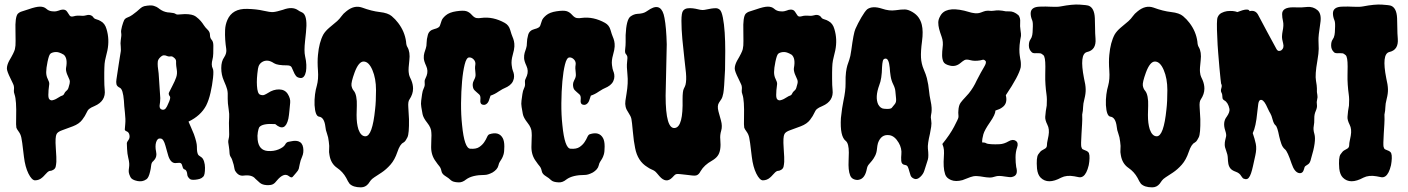

<svg xmlns="http://www.w3.org/2000/svg" viewBox="-20 -765 6088 830"><path d="M130.9 14.6Q117.2 13.7 103 -14.6Q88.9 -43 83.5 -86.9Q78.1 -130.9 76.2 -146.5Q74.2 -162.1 72.3 -169.9Q69.3 -184.6 61 -195.8Q52.7 -207 50.8 -212.9Q48.8 -221.7 49.8 -256.8Q51.8 -332 43 -356.4Q39.1 -367.2 40 -374Q41 -380.9 40.5 -388.7Q40 -396.5 35.2 -405.3Q30.3 -414.1 25.4 -425.8Q9.8 -457 9.8 -468.8Q9.8 -483.4 19.5 -502Q41 -538.1 44.4 -552.2Q47.9 -566.4 47.4 -588.4Q46.9 -610.4 46.9 -632.8Q44.9 -690.4 56.6 -705.1Q64.5 -712.9 75.2 -715.8Q85.9 -718.8 102.5 -724.6Q135.7 -736.3 152.8 -736.3Q169.9 -736.3 180.2 -727.1Q190.4 -717.8 204.1 -716.3Q217.8 -714.8 223.1 -716.3Q228.5 -717.8 232.4 -718.8Q244.1 -723.6 252 -723.6Q264.6 -723.6 270.5 -713.9Q276.4 -704.1 281.2 -697.8Q286.1 -691.4 297.4 -694.3Q308.6 -697.3 314.5 -697.3Q320.3 -697.3 324.2 -697.3Q338.9 -695.3 349.6 -698.2Q371.1 -705.1 382.8 -691.4Q385.7 -684.6 396.5 -681.6Q407.2 -678.7 415 -673.8Q433.6 -664.1 440.4 -639.6Q454.1 -594.7 444.3 -546.9Q440.4 -530.3 438 -520.5Q435.5 -510.7 434.1 -503.4Q432.6 -496.1 432.1 -489.3Q431.6 -482.4 431.2 -472.7Q430.7 -462.9 430.7 -451.2V-424.8Q430.7 -394.5 432.6 -377Q438.5 -328.1 388.7 -306.6Q372.1 -299.8 365.2 -293.9Q358.4 -288.1 353.5 -276.4Q348.6 -264.6 335.4 -247.1Q322.3 -229.5 295.4 -219.2Q268.6 -209 249 -202.1Q229.5 -195.3 224.6 -185.5Q217.8 -172.9 221.2 -125.5Q224.6 -78.1 223.6 -65.4Q222.7 -52.7 220.7 -44.4Q218.8 -36.1 210.9 -31.2Q203.1 -26.4 197.3 -26.4Q191.4 -26.4 185.1 -20.5Q178.7 -14.6 173.8 -8.8Q168.9 -2.9 163.1 2Q149.4 14.6 130.9 14.6ZM197.3 -532.2Q191.4 -526.4 185.5 -498Q179.7 -469.7 179.7 -453.1Q179.7 -436.5 186.5 -423.3Q193.4 -410.2 192.9 -401.9Q192.4 -393.6 190.9 -384.3Q189.5 -375 189.5 -365.2Q187.5 -341.8 193.4 -335.9Q199.2 -330.1 206.5 -331.5Q213.9 -333 221.7 -336.9Q229.5 -340.8 235.8 -345.2Q242.2 -349.6 248.5 -351.6Q254.9 -353.5 257.8 -360.4Q260.7 -367.2 266.6 -372.1Q273.4 -377 275.9 -385.3Q278.3 -393.6 280.8 -402.8Q283.2 -412.1 280.3 -420.4Q277.3 -428.7 269.5 -445.3Q263.7 -461.9 265.6 -471.7Q273.4 -512.7 255.9 -528.3Q233.4 -542 218.3 -540Q203.1 -538.1 197.3 -532.2Z M748 -702.1 779.3 -704.1Q812.5 -704.1 826.7 -693.4Q840.8 -682.6 848.1 -673.8Q855.5 -665 861.3 -655.8Q867.2 -646.5 877.4 -636.7Q887.7 -627 887.7 -613.8Q887.7 -600.6 895 -592.8Q902.3 -585 902.3 -567.4Q902.3 -549.8 901.9 -533.7Q901.4 -517.6 898.4 -507.3Q895.5 -497.1 895.5 -486.8Q895.5 -476.6 899.9 -468.3Q904.3 -460 900.9 -428.2Q897.5 -396.5 890.1 -364.3Q882.8 -332 871.1 -308.6Q847.7 -264.6 794.9 -239.3Q799.8 -227.5 806.2 -213.4Q812.5 -199.2 818.4 -184.6Q831.1 -148.4 831.1 -132.3Q831.1 -116.2 832.5 -108.9Q834 -101.6 835.9 -97.7Q837.9 -93.8 841.3 -91.8Q844.7 -89.8 851.6 -84.5Q858.4 -79.1 862.3 -66.4Q866.2 -53.7 866.2 -40Q866.2 -8.8 858.9 -1.5Q851.6 5.9 843.3 8.3Q835 10.7 826.2 11.7Q803.7 14.6 797.9 5.9Q790 -2 789.6 -10.3Q789.1 -18.6 786.1 -24.9Q783.2 -31.2 777.3 -32.7Q771.5 -34.2 769 -44.9Q766.6 -55.7 762.2 -59.1Q757.8 -62.5 744.1 -60.5Q719.7 -55.7 708 -89.8Q705.1 -97.7 702.1 -110.4Q699.2 -123 695.3 -134.8Q687.5 -163.1 677.2 -165.5Q667 -168 662.1 -163.1Q657.2 -158.2 654.8 -149.9Q652.3 -141.6 652.3 -131.3Q652.3 -121.1 654.8 -109.4Q657.2 -97.7 655.3 -89.8Q653.3 -82 649.9 -77.1Q646.5 -72.3 642.6 -68.4Q634.8 -63.5 633.3 -48.8Q631.8 -34.2 628.9 -23.4Q623 2.9 613.3 9.8Q603.5 16.6 593.8 18.1Q584 19.5 574.2 17.6Q549.8 12.7 543.9 0.5Q538.1 -11.7 537.1 -18.1Q536.1 -24.4 536.6 -30.3Q537.1 -36.1 538.1 -43Q539.1 -49.8 538.6 -59.1Q538.1 -68.4 534.2 -84Q530.3 -99.6 529.3 -121.1L528.3 -146.5Q528.3 -150.4 535.2 -159.7Q542 -168.9 539.6 -181.2Q537.1 -193.4 528.3 -196.8Q519.5 -200.2 519.5 -205.1Q519.5 -210 521.5 -229.5Q523.4 -249 520 -278.3Q516.6 -307.6 515.6 -330.1Q511.7 -378.9 498.5 -385.3Q485.4 -391.6 483.4 -400.9Q481.4 -410.2 483.4 -421.9Q485.4 -433.6 487.8 -451.2Q490.2 -468.8 493.2 -486.8Q496.1 -504.9 498.5 -520.5Q501 -536.1 502 -542Q502.9 -547.9 502.4 -553.2Q502 -558.6 502 -563.5Q500 -579.1 502 -590.8Q505.9 -613.3 503.9 -622.6Q502 -631.8 507.3 -650.9Q512.7 -669.9 516.6 -677.7Q520.5 -685.5 531.2 -689.5Q542 -693.4 552.2 -700.7Q562.5 -708 571.3 -715.3Q580.1 -722.7 586.9 -729Q593.8 -735.4 603.5 -738.3Q631.8 -744.1 645 -739.7Q658.2 -735.4 664.1 -730.5Q669.9 -725.6 678.2 -720.7Q686.5 -715.8 695.8 -713.4Q705.1 -710.9 712.9 -710.9Q733.4 -709 737.8 -705.6Q742.2 -702.1 748 -702.1ZM667 -429.7 672.9 -340.8Q672.9 -332 671.9 -323.7Q670.9 -315.4 669.9 -308.6Q668.9 -293.9 680.7 -291Q690.4 -289.1 696.3 -296.4Q702.1 -303.7 707 -316.4Q718.8 -340.8 714.8 -347.7Q707 -357.4 710.4 -364.7Q713.9 -372.1 725.1 -393.6Q736.3 -415 741.7 -430.7Q747.1 -446.3 744.1 -464.4Q741.2 -482.4 741.2 -489.3V-500Q741.2 -507.8 733.9 -514.2Q726.6 -520.5 723.6 -521Q720.7 -521.5 718.8 -521.5Q710 -519.5 702.1 -522.9Q694.3 -526.4 687.5 -525.9Q680.7 -525.4 671.9 -516.6Q663.1 -507.8 662.1 -498.5Q661.1 -489.3 662.1 -477.5Q667 -442.4 667 -429.7Z M970.7 -183.6 969.7 -233.4Q969.7 -247.1 970.7 -258.8Q971.7 -271.5 968.8 -290Q963.9 -322.3 964.4 -337.4Q964.8 -352.5 964.4 -361.8Q963.9 -371.1 961.9 -378.9Q959 -390.6 947.8 -416Q936.5 -441.4 936.5 -470.7Q936.5 -500 949.2 -517.6Q960.9 -535.2 958 -553.7Q955.1 -572.3 953.6 -593.3Q952.1 -614.3 953.1 -636.2Q954.1 -658.2 962.9 -678.7Q984.4 -728.5 1048.8 -726.6Q1088.9 -725.6 1118.2 -718.8Q1147.5 -711.9 1161.1 -712.9Q1174.8 -713.9 1203.1 -722.7Q1244.1 -738.3 1268.6 -720.7Q1275.4 -715.8 1281.7 -713.4Q1288.1 -710.9 1293 -706.1Q1309.6 -687.5 1302.7 -625Q1300.8 -606.4 1298.8 -587.9Q1293.9 -543.9 1298.8 -522.5Q1303.7 -501 1304.2 -484.9Q1304.7 -468.8 1302.7 -456.1Q1296.9 -427.7 1280.3 -427.7Q1265.6 -428.7 1259.3 -437Q1252.9 -445.3 1249 -455.6Q1245.1 -465.8 1240.7 -474.1Q1236.3 -482.4 1221.7 -482.4Q1178.7 -482.4 1164.6 -491.7Q1150.4 -501 1139.6 -502.4Q1128.9 -503.9 1119.1 -500Q1098.6 -491.2 1095.2 -467.8Q1091.8 -444.3 1090.8 -426.8Q1089.8 -409.2 1090.8 -394.5Q1092.8 -360.4 1104 -356Q1115.2 -351.6 1123 -355Q1130.9 -358.4 1138.7 -363.3Q1162.1 -378.9 1187 -378.4Q1211.9 -377.9 1224.1 -358.4Q1236.3 -338.9 1234.4 -320.8Q1232.4 -302.7 1231 -285.2Q1229.5 -267.6 1226.6 -252Q1212.9 -191.4 1169.9 -228.5Q1114.3 -232.4 1100.6 -214.8Q1097.7 -210 1094.7 -194.3Q1091.8 -178.7 1093.8 -161.1Q1098.6 -115.2 1137.7 -112.3Q1163.1 -110.4 1184.1 -119.1Q1205.1 -127.9 1211.9 -138.7Q1217.8 -150.4 1226.6 -151.9Q1235.4 -153.3 1242.2 -154.8Q1249 -156.2 1255.9 -156.2Q1262.7 -156.2 1269.5 -154.3Q1287.1 -148.4 1290.5 -127Q1293.9 -105.5 1286.1 -87.9Q1278.3 -70.3 1275.9 -56.2Q1273.4 -42 1271.5 -35.2Q1269.5 -28.3 1260.3 -18.1Q1251 -7.8 1245.6 -1Q1240.2 5.9 1228.5 -3.9Q1207 -20.5 1176.8 15.6Q1168.9 26.4 1160.2 31.2Q1151.4 36.1 1132.8 35.2Q1114.3 34.2 1103.5 25.4Q1092.8 16.6 1084 7.8Q1069.3 -10.7 1033.2 -5.9Q1011.7 -2.9 998 -24.4Q995.1 -27.3 993.7 -35.2Q992.2 -43 990.2 -52.7Q983.4 -78.1 978 -85.4Q972.7 -92.8 972.2 -104.5Q971.7 -116.2 969.7 -129.4Q967.8 -142.6 966.8 -148.9Q965.8 -155.3 968.3 -164.1Q970.7 -172.9 970.7 -183.6Z M1437.5 -673.8Q1448.2 -683.6 1456.1 -694.8Q1463.9 -706.1 1476.6 -715.8Q1510.7 -744.1 1544.9 -732.4Q1586.9 -716.8 1622.1 -712.9Q1657.2 -709 1673.3 -695.3Q1689.5 -681.6 1701.2 -666Q1729.5 -628.9 1735.4 -585Q1736.3 -568.4 1741.2 -561.5Q1753.9 -540 1749.5 -503.9Q1745.1 -467.8 1746.6 -453.6Q1748 -439.5 1751.5 -432.6Q1754.9 -425.8 1757.8 -418.9Q1765.6 -400.4 1765.6 -381.8Q1765.6 -358.4 1750 -335Q1743.2 -326.2 1745.1 -300.8Q1747.1 -275.4 1748 -250Q1749 -186.5 1741.2 -171.4Q1733.4 -156.2 1730 -153.3Q1726.6 -150.4 1723.6 -148.4Q1709 -141.6 1697.8 -107.9Q1686.5 -74.2 1668 -53.2Q1649.4 -32.2 1629.4 -19Q1609.4 -5.9 1598.1 1.5Q1586.9 8.8 1582 15.6Q1577.1 22.5 1572.3 29.3Q1559.6 44.9 1540 44.9Q1506.8 44.9 1491.2 29.3Q1484.4 20.5 1476.6 3.9Q1461.9 -22.5 1437.5 -39.1Q1410.2 -57.6 1404.3 -94.7Q1401.4 -107.4 1402.8 -120.1Q1404.3 -132.8 1401.4 -152.3Q1399.4 -171.9 1393.6 -187.5Q1387.7 -203.1 1386.7 -216.8Q1381.8 -257.8 1359.4 -260.7Q1342.8 -262.7 1339.8 -310.5Q1338.9 -335 1341.8 -356.9Q1344.7 -378.9 1349.6 -394.5Q1357.4 -422.9 1354.5 -460.4Q1351.6 -498 1354.5 -527.3Q1359.4 -582 1377.9 -616.2Q1386.7 -630.9 1403.8 -645.5Q1420.9 -660.2 1437.5 -673.8ZM1529.3 -206.1Q1540 -175.8 1559.6 -175.8Q1589.8 -175.8 1601.6 -293Q1605.5 -325.2 1605.5 -375.5Q1605.5 -425.8 1589.8 -462.4Q1574.2 -499 1551.8 -499Q1530.3 -499 1512.7 -451.2Q1497.1 -408.2 1499.5 -394.5Q1502 -380.9 1509.3 -372.6Q1516.6 -364.3 1520 -346.7Q1523.4 -329.1 1522.5 -308.1Q1521.5 -287.1 1521.5 -268.1Q1521.5 -249 1523.4 -233.9Q1525.4 -218.8 1529.3 -206.1Z M2201.2 -424.8Q2196.3 -402.3 2172.9 -389.6Q2150.4 -379.9 2134.3 -368.7Q2118.2 -357.4 2100.6 -351.6Q2096.7 -339.8 2093.3 -330.1Q2089.8 -320.3 2082 -314.9Q2074.2 -309.6 2064.5 -313Q2054.7 -316.4 2056.6 -333.5Q2058.6 -350.6 2051.3 -356.9Q2043.9 -363.3 2039.6 -367.2Q2035.2 -371.1 2031.2 -375Q2027.3 -378.9 2025.4 -384.8Q2020.5 -402.3 2027.8 -416Q2035.2 -429.7 2035.6 -436.5Q2036.1 -443.4 2035.2 -451.2Q2032.2 -470.7 2034.7 -484.4Q2037.1 -498 2027.8 -507.8Q2018.6 -517.6 2007.3 -516.6Q1996.1 -515.6 1988.8 -486.3Q1981.4 -457 1977.5 -413.6Q1973.6 -370.1 1973.1 -319.3Q1972.7 -268.6 1977.5 -224.6Q1987.3 -124 2012.7 -122.1Q2038.1 -120.1 2051.8 -129.4Q2065.4 -138.7 2073.2 -150.4Q2081.1 -162.1 2085.4 -172.4Q2089.8 -182.6 2095.7 -184.6Q2136.7 -198.2 2153.3 -168Q2160.2 -155.3 2160.2 -131.8Q2160.2 -108.4 2156.7 -97.2Q2153.3 -85.9 2148.9 -78.6Q2144.5 -71.3 2140.6 -65.4Q2136.7 -59.6 2134.8 -50.3Q2132.8 -41 2126 -33.2Q2119.1 -25.4 2109.4 -19.5Q2088.9 -8.8 2075.2 -8.8Q2021.5 -8.8 1995.1 10.7Q1978.5 24.4 1961.9 23.4Q1937.5 22.5 1928.7 13.7Q1919.9 4.9 1905.3 -3.9Q1890.6 -12.7 1888.2 -25.9Q1885.7 -39.1 1878.9 -46.9Q1872.1 -54.7 1864.3 -66.4Q1843.8 -92.8 1843.8 -128.9Q1843.8 -151.4 1844.7 -166Q1845.7 -180.7 1844.7 -191.4Q1844.7 -211.9 1827.1 -233.9Q1809.6 -255.9 1806.6 -272Q1803.7 -288.1 1801.3 -302.2Q1798.8 -316.4 1800.8 -330.1Q1802.7 -343.8 1804.7 -358.4Q1806.6 -373 1812 -383.8Q1817.4 -394.5 1815.9 -405.3Q1814.5 -416 1817.9 -422.9Q1821.3 -429.7 1824.2 -437.5Q1832 -459 1822.3 -480Q1812.5 -501 1812 -513.7Q1811.5 -526.4 1814.5 -536.6Q1817.4 -546.9 1820.8 -556.2Q1824.2 -565.4 1824.2 -580.1Q1824.2 -594.7 1829.6 -614.3Q1835 -633.8 1856.9 -639.2Q1878.9 -644.5 1881.8 -654.3Q1884.8 -664.1 1888.7 -674.8Q1891.6 -685.5 1907.2 -698.7Q1922.9 -711.9 1952.6 -716.3Q1982.4 -720.7 1995.6 -716.8Q2008.8 -712.9 2019.5 -700.7Q2030.3 -688.5 2040 -687Q2049.8 -685.5 2060.5 -687.5Q2111.3 -694.3 2162.1 -666Q2179.7 -656.2 2185.5 -635.7Q2191.4 -615.2 2195.3 -606.4Q2199.2 -597.7 2201.7 -587.4Q2204.1 -577.1 2203.6 -564Q2203.1 -550.8 2196.3 -526.9Q2189.5 -502.9 2191.9 -483.9Q2194.3 -464.8 2197.3 -458.5Q2200.2 -452.1 2201.7 -443.4Q2203.1 -434.6 2201.2 -424.8Z M2634.8 -424.8Q2629.9 -402.3 2606.4 -389.6Q2584 -379.9 2567.9 -368.7Q2551.8 -357.4 2534.2 -351.6Q2530.3 -339.8 2526.9 -330.1Q2523.4 -320.3 2515.6 -314.9Q2507.8 -309.6 2498 -313Q2488.3 -316.4 2490.2 -333.5Q2492.2 -350.6 2484.9 -356.9Q2477.5 -363.3 2473.1 -367.2Q2468.8 -371.1 2464.8 -375Q2460.9 -378.9 2459 -384.8Q2454.1 -402.3 2461.4 -416Q2468.8 -429.7 2469.2 -436.5Q2469.7 -443.4 2468.8 -451.2Q2465.8 -470.7 2468.3 -484.4Q2470.7 -498 2461.4 -507.8Q2452.1 -517.6 2440.9 -516.6Q2429.7 -515.6 2422.4 -486.3Q2415 -457 2411.1 -413.6Q2407.2 -370.1 2406.7 -319.3Q2406.2 -268.6 2411.1 -224.6Q2420.9 -124 2446.3 -122.1Q2471.7 -120.1 2485.4 -129.4Q2499 -138.7 2506.8 -150.4Q2514.6 -162.1 2519 -172.4Q2523.4 -182.6 2529.3 -184.6Q2570.3 -198.2 2586.9 -168Q2593.8 -155.3 2593.8 -131.8Q2593.8 -108.4 2590.3 -97.2Q2586.9 -85.9 2582.5 -78.6Q2578.1 -71.3 2574.2 -65.4Q2570.3 -59.6 2568.4 -50.3Q2566.4 -41 2559.6 -33.2Q2552.7 -25.4 2543 -19.5Q2522.5 -8.8 2508.8 -8.8Q2455.1 -8.8 2428.7 10.7Q2412.1 24.4 2395.5 23.4Q2371.1 22.5 2362.3 13.7Q2353.5 4.9 2338.9 -3.9Q2324.2 -12.7 2321.8 -25.9Q2319.3 -39.1 2312.5 -46.9Q2305.7 -54.7 2297.9 -66.4Q2277.3 -92.8 2277.3 -128.9Q2277.3 -151.4 2278.3 -166Q2279.3 -180.7 2278.3 -191.4Q2278.3 -211.9 2260.7 -233.9Q2243.2 -255.9 2240.2 -272Q2237.3 -288.1 2234.9 -302.2Q2232.4 -316.4 2234.4 -330.1Q2236.3 -343.8 2238.3 -358.4Q2240.2 -373 2245.6 -383.8Q2251 -394.5 2249.5 -405.3Q2248 -416 2251.5 -422.9Q2254.9 -429.7 2257.8 -437.5Q2265.6 -459 2255.9 -480Q2246.1 -501 2245.6 -513.7Q2245.1 -526.4 2248 -536.6Q2251 -546.9 2254.4 -556.2Q2257.8 -565.4 2257.8 -580.1Q2257.8 -594.7 2263.2 -614.3Q2268.6 -633.8 2290.5 -639.2Q2312.5 -644.5 2315.4 -654.3Q2318.4 -664.1 2322.3 -674.8Q2325.2 -685.5 2340.8 -698.7Q2356.4 -711.9 2386.2 -716.3Q2416 -720.7 2429.2 -716.8Q2442.4 -712.9 2453.1 -700.7Q2463.9 -688.5 2473.6 -687Q2483.4 -685.5 2494.1 -687.5Q2544.9 -694.3 2595.7 -666Q2613.3 -656.2 2619.1 -635.7Q2625 -615.2 2628.9 -606.4Q2632.8 -597.7 2635.3 -587.4Q2637.7 -577.1 2637.2 -564Q2636.7 -550.8 2629.9 -526.9Q2623 -502.9 2625.5 -483.9Q2627.9 -464.8 2630.9 -458.5Q2633.8 -452.1 2635.3 -443.4Q2636.7 -434.6 2634.8 -424.8Z M2862.3 -573.2 2857.4 -351.6Q2857.4 -204.1 2898.4 -211.9Q2933.6 -217.8 2930.7 -335.9Q2930.7 -371.1 2936 -381.3Q2941.4 -391.6 2943.4 -398.4Q2948.2 -418 2945.3 -450.2Q2943.4 -470.7 2938.5 -511.7Q2933.6 -552.7 2929.7 -596.2Q2925.8 -639.6 2925.8 -674.8Q2925.8 -710 2933.1 -718.8Q2940.4 -727.5 2951.7 -729Q2962.9 -730.5 2975.1 -729Q2987.3 -727.5 2998.5 -724.6Q3009.8 -721.7 3017.1 -721.7Q3024.4 -721.7 3034.7 -724.1Q3044.9 -726.6 3055.2 -728Q3065.4 -729.5 3074.7 -729.5Q3084 -729.5 3091.8 -722.7Q3099.6 -715.8 3105 -688.5Q3110.4 -661.1 3112.8 -624Q3115.2 -586.9 3115.2 -544.4Q3115.2 -502 3114.3 -463.9Q3110.4 -379.9 3106.9 -362.3Q3103.5 -344.7 3098.6 -336.9Q3093.8 -329.1 3088.9 -322.3Q3079.1 -308.6 3085.9 -283.2Q3092.8 -257.8 3096.7 -244.1Q3103.5 -219.7 3097.7 -200.2Q3091.8 -180.7 3093.8 -162.1Q3098.6 -112.3 3082 -90.8Q3074.2 -80.1 3057.6 -70.3Q3024.4 -51.8 3008.8 -25.4Q3001 -9.8 2990.2 -6.8Q2984.4 -4.9 2972.7 -6.3Q2960.9 -7.8 2947.3 -9.3Q2933.6 -10.7 2920.9 -12.2Q2908.2 -13.7 2903.3 -12.2Q2898.4 -10.7 2894.5 -6.3Q2890.6 -2 2885.7 2.9Q2859.4 29.3 2831.1 -2.9Q2825.2 -9.8 2819.8 -16.1Q2814.5 -22.5 2809.6 -25.9Q2804.7 -29.3 2796.4 -32.7Q2788.1 -36.1 2778.3 -43Q2736.3 -68.4 2725.6 -125Q2719.7 -152.3 2715.8 -195.8Q2711.9 -239.3 2709.5 -251Q2707 -262.7 2697.3 -276.9Q2687.5 -291 2684.6 -303.2Q2681.6 -315.4 2683.6 -329.1Q2685.5 -342.8 2688.5 -360.4Q2696.3 -407.2 2692.4 -442.4Q2688.5 -477.5 2690.9 -497.1Q2693.4 -516.6 2691.4 -522Q2689.5 -527.3 2685.1 -532.2Q2680.7 -537.1 2682.6 -552.7Q2684.6 -568.4 2684.6 -583Q2684.6 -597.7 2684.6 -613.3Q2687.5 -679.7 2705.1 -693.4Q2719.7 -704.1 2735.4 -705.1Q2759.8 -706.1 2772 -713.9Q2784.2 -721.7 2792 -726.6Q2840.8 -753.9 2852.5 -687.5Q2860.4 -646.5 2862.3 -573.2Z M3277.3 14.6Q3263.7 13.7 3249.5 -14.6Q3235.4 -43 3230 -86.9Q3224.6 -130.9 3222.7 -146.5Q3220.7 -162.1 3218.8 -169.9Q3215.8 -184.6 3207.5 -195.8Q3199.2 -207 3197.3 -212.9Q3195.3 -221.7 3196.3 -256.8Q3198.2 -332 3189.5 -356.4Q3185.5 -367.2 3186.5 -374Q3187.5 -380.9 3187 -388.7Q3186.5 -396.5 3181.6 -405.3Q3176.8 -414.1 3171.9 -425.8Q3156.2 -457 3156.2 -468.8Q3156.2 -483.4 3166 -502Q3187.5 -538.1 3190.9 -552.2Q3194.3 -566.4 3193.8 -588.4Q3193.4 -610.4 3193.4 -632.8Q3191.4 -690.4 3203.1 -705.1Q3210.9 -712.9 3221.7 -715.8Q3232.4 -718.8 3249 -724.6Q3282.2 -736.3 3299.3 -736.3Q3316.4 -736.3 3326.7 -727.1Q3336.9 -717.8 3350.6 -716.3Q3364.3 -714.8 3369.6 -716.3Q3375 -717.8 3378.9 -718.8Q3390.6 -723.6 3398.4 -723.6Q3411.1 -723.6 3417 -713.9Q3422.9 -704.1 3427.7 -697.8Q3432.6 -691.4 3443.8 -694.3Q3455.1 -697.3 3460.9 -697.3Q3466.8 -697.3 3470.7 -697.3Q3485.4 -695.3 3496.1 -698.2Q3517.6 -705.1 3529.3 -691.4Q3532.2 -684.6 3543 -681.6Q3553.7 -678.7 3561.5 -673.8Q3580.1 -664.1 3586.9 -639.6Q3600.6 -594.7 3590.8 -546.9Q3586.9 -530.3 3584.5 -520.5Q3582 -510.7 3580.6 -503.4Q3579.1 -496.1 3578.6 -489.3Q3578.1 -482.4 3577.6 -472.7Q3577.1 -462.9 3577.1 -451.2V-424.8Q3577.1 -394.5 3579.1 -377Q3585 -328.1 3535.2 -306.6Q3518.6 -299.8 3511.7 -293.9Q3504.9 -288.1 3500 -276.4Q3495.1 -264.6 3481.9 -247.1Q3468.8 -229.5 3441.9 -219.2Q3415 -209 3395.5 -202.1Q3376 -195.3 3371.1 -185.5Q3364.3 -172.9 3367.7 -125.5Q3371.1 -78.1 3370.1 -65.4Q3369.1 -52.7 3367.2 -44.4Q3365.2 -36.1 3357.4 -31.2Q3349.6 -26.4 3343.8 -26.4Q3337.9 -26.4 3331.5 -20.5Q3325.2 -14.6 3320.3 -8.8Q3315.4 -2.9 3309.6 2Q3295.9 14.6 3277.3 14.6ZM3343.8 -532.2Q3337.9 -526.4 3332 -498Q3326.2 -469.7 3326.2 -453.1Q3326.2 -436.5 3333 -423.3Q3339.8 -410.2 3339.4 -401.9Q3338.9 -393.6 3337.4 -384.3Q3335.9 -375 3335.9 -365.2Q3334 -341.8 3339.8 -335.9Q3345.7 -330.1 3353 -331.5Q3360.4 -333 3368.2 -336.9Q3376 -340.8 3382.3 -345.2Q3388.7 -349.6 3395 -351.6Q3401.4 -353.5 3404.3 -360.4Q3407.2 -367.2 3413.1 -372.1Q3419.9 -377 3422.4 -385.3Q3424.8 -393.6 3427.2 -402.8Q3429.7 -412.1 3426.8 -420.4Q3423.8 -428.7 3416 -445.3Q3410.2 -461.9 3412.1 -471.7Q3419.9 -512.7 3402.3 -528.3Q3379.9 -542 3364.7 -540Q3349.6 -538.1 3343.8 -532.2Z M3694.3 11.7Q3684.6 14.6 3672.4 10.3Q3660.2 5.9 3655.3 -6.3Q3650.4 -18.6 3648.9 -34.7Q3647.5 -50.8 3648.4 -69.3Q3649.4 -87.9 3649.4 -105.5Q3649.4 -144.5 3636.7 -155.3Q3610.4 -174.8 3615.2 -254.9Q3620.1 -300.8 3626 -328.1Q3635.7 -373 3635.3 -404.3Q3634.8 -435.5 3637.2 -453.1Q3639.6 -470.7 3643.1 -482.4Q3646.5 -494.1 3651.4 -506.8Q3656.2 -519.5 3660.2 -548.8Q3669.9 -622.1 3677.7 -639.6Q3688.5 -664.1 3703.6 -689.9Q3718.8 -715.8 3728.5 -724.6Q3751 -741.2 3793 -727.5Q3824.2 -716.8 3851.1 -720.7Q3877.9 -724.6 3892.1 -724.1Q3906.2 -723.6 3923.8 -713.4Q3941.4 -703.1 3951.2 -689Q3960.9 -674.8 3964.8 -658.2Q3971.7 -629.9 3965.8 -586.4Q3960 -543 3961.4 -516.1Q3962.9 -489.3 3973.1 -465.3Q3983.4 -441.4 3986.8 -427.2Q3990.2 -413.1 3992.7 -398.9Q3995.1 -384.8 3996.6 -368.7Q3998 -352.5 4002.4 -332Q4006.8 -311.5 4007.3 -299.3Q4007.8 -287.1 4006.8 -279.3Q4005.9 -271.5 4004.4 -265.1Q4002.9 -258.8 4005.4 -245.6Q4007.8 -232.4 4005.4 -216.8Q4002.9 -201.2 4000 -186.5Q3989.3 -141.6 3991.2 -123Q3995.1 -89.8 3991.2 -75.7Q3987.3 -61.5 3983.9 -52.7Q3980.5 -43.9 3976.1 -28.3Q3971.7 -12.7 3958 0Q3944.3 12.7 3932.1 7.8Q3919.9 2.9 3916.5 -6.3Q3913.1 -15.6 3910.6 -25.4Q3908.2 -35.2 3904.8 -43Q3901.4 -50.8 3892.6 -51.8Q3877 -53.7 3876 -69.8Q3875 -85.9 3876.5 -98.1Q3877.9 -110.4 3875 -123Q3872.1 -135.7 3865.2 -147.5Q3847.7 -177.7 3824.2 -180.7Q3789.1 -185.5 3775.4 -146.5Q3772.5 -136.7 3771 -120.6Q3769.5 -104.5 3763.2 -91.8Q3756.8 -79.1 3749.5 -70.3Q3742.2 -61.5 3735.8 -54.2Q3729.5 -46.9 3727.5 -36.1Q3719.7 5.9 3694.3 11.7ZM3781.2 -397.5Q3761.7 -344.7 3776.4 -313.5Q3786.1 -295.9 3801.8 -294.9Q3830.1 -292 3835.4 -299.3Q3840.8 -306.6 3848.1 -314.9Q3855.5 -323.2 3853.5 -340.3Q3851.6 -357.4 3850.6 -370.6Q3849.6 -383.8 3841.3 -400.4Q3833 -417 3830.1 -436Q3827.1 -455.1 3826.2 -472.7Q3822.3 -511.7 3808.6 -511.7Q3798.8 -511.7 3796.4 -501.5Q3793.9 -491.2 3793 -474.6Q3792 -423.8 3781.2 -397.5Z M4053.7 -142.6Q4086.9 -183.6 4104.5 -217.3Q4122.1 -251 4123 -256.8Q4124 -262.7 4123 -270Q4122.1 -277.3 4123 -286.1Q4124 -309.6 4133.3 -321.8Q4142.6 -334 4150.9 -342.3Q4159.2 -350.6 4168 -361.3Q4188.5 -386.7 4202.1 -417Q4221.7 -455.1 4233.9 -475.1Q4246.1 -495.1 4240.2 -501.5Q4234.4 -507.8 4229 -506.8Q4223.6 -505.9 4216.8 -503.9Q4192.4 -500 4174.8 -504.9Q4157.2 -509.8 4148.9 -504.9Q4140.6 -500 4132.8 -493.2Q4112.3 -475.6 4087.9 -481Q4063.5 -486.3 4058.1 -498.5Q4052.7 -510.7 4052.7 -526.4Q4052.7 -542 4054.7 -558.6Q4058.6 -584 4050.8 -605.5Q4043 -627 4039.6 -640.6Q4036.1 -654.3 4036.1 -667.5Q4036.1 -680.7 4043.9 -694.3Q4065.4 -738.3 4148.4 -718.8Q4161.1 -715.8 4169.9 -712.9Q4178.7 -710 4186.5 -709Q4205.1 -705.1 4220.2 -710.9Q4235.4 -716.8 4240.7 -717.8Q4246.1 -718.8 4251 -718.8Q4266.6 -716.8 4277.8 -718.8Q4289.1 -720.7 4297.4 -720.2Q4305.7 -719.7 4312.5 -718.8Q4328.1 -714.8 4342.8 -715.8Q4362.3 -716.8 4382.8 -699.2Q4391.6 -687.5 4390.1 -669.4Q4388.7 -651.4 4391.6 -634.3Q4394.5 -617.2 4393.6 -609.4Q4392.6 -601.6 4390.6 -593.8Q4386.7 -568.4 4386.7 -551.8Q4386.7 -535.2 4388.2 -525.9Q4389.6 -516.6 4390.6 -509.8Q4394.5 -494.1 4392.6 -474.6Q4384.8 -437.5 4328.1 -353.5Q4336.9 -317.4 4312.5 -300.8Q4302.7 -293 4283.2 -287.1Q4283.2 -270.5 4259.8 -236.8Q4236.3 -203.1 4231 -184.6Q4225.6 -166 4225.6 -149.4Q4237.3 -149.4 4242.7 -146Q4248 -142.6 4265.1 -141.6Q4282.2 -140.6 4301.3 -141.6Q4320.3 -142.6 4339.4 -153.8Q4358.4 -165 4371.1 -156.2Q4383.8 -147.5 4377 -127.9Q4370.1 -108.4 4370.1 -85Q4370.1 -61.5 4373 -43Q4382.8 -7.8 4358.4 -1Q4351.6 2 4342.3 0.5Q4333 -1 4323.2 -2Q4295.9 -6.8 4282.7 -2Q4269.5 2.9 4256.8 2.4Q4244.1 2 4233.4 0Q4200.2 -5.9 4187.5 -2.9Q4174.8 0 4163.6 4.9Q4152.3 9.8 4140.6 13.7Q4111.3 21.5 4091.3 13.2Q4071.3 4.9 4065.9 -11.2Q4060.5 -27.3 4059.6 -46.4Q4058.6 -65.4 4060.1 -85Q4061.5 -104.5 4060.5 -116.7Q4059.6 -128.9 4053.7 -142.6Z M4678.7 -540Q4645.5 -531.2 4666 -426.8Q4672.9 -398.4 4673.3 -379.4Q4673.8 -360.4 4668 -337.9Q4662.1 -315.4 4662.1 -301.8Q4662.1 -288.1 4658.2 -269.5Q4659.2 -249 4657.7 -228Q4656.2 -207 4655.3 -187.5Q4652.3 -139.6 4654.3 -130.9Q4656.2 -122.1 4660.6 -119.6Q4665 -117.2 4670.9 -115.2Q4684.6 -110.4 4687.5 -102.5Q4690.4 -94.7 4689.9 -80.6Q4689.5 -66.4 4686.5 -50.8Q4677.7 -13.7 4662.1 -2.9Q4653.3 2.9 4644 1Q4634.8 -1 4624 -2.9Q4590.8 -8.8 4567.4 2.9Q4509.8 34.2 4478.5 2.9Q4465.8 -9.8 4462.9 -36.1Q4459 -84 4468.3 -97.7Q4477.5 -111.3 4483.9 -114.7Q4490.2 -118.2 4495.1 -121.1Q4505.9 -126 4505.9 -137.7Q4505.9 -146.5 4508.3 -156.7Q4510.7 -167 4512.7 -178.7Q4517.6 -207 4507.8 -225.6Q4497.1 -247.1 4498.5 -260.7Q4500 -274.4 4501 -285.2L4504.9 -308.6Q4506.8 -336.9 4503.9 -356.9Q4501 -377 4499.5 -398.9Q4498 -420.9 4498.5 -440.4Q4499 -460 4499 -477.5Q4499 -518.6 4490.7 -526.4Q4482.4 -534.2 4475.6 -534.7Q4468.8 -535.2 4461.9 -535.2Q4443.4 -533.2 4438.5 -541Q4427.7 -551.8 4427.7 -568.4Q4427.7 -585 4434.1 -593.8Q4440.4 -602.5 4442.4 -613.8Q4444.3 -625 4444.3 -637.7Q4446.3 -667 4442.4 -676.3Q4438.5 -685.5 4437 -692.9Q4435.5 -700.2 4435.5 -707Q4435.5 -735.4 4475.6 -736.3Q4500 -737.3 4525.4 -735.8Q4550.8 -734.4 4565.4 -737.3Q4616.2 -747.1 4647 -745.1Q4677.7 -743.2 4686.5 -740.2Q4710.9 -730.5 4712.9 -686.5Q4713.9 -666 4713.9 -643.6Q4713.9 -621.1 4715.8 -597.7Q4719.7 -548.8 4678.7 -540Z M4858.4 -673.8Q4869.1 -683.6 4877 -694.8Q4884.8 -706.1 4897.5 -715.8Q4931.6 -744.1 4965.8 -732.4Q5007.8 -716.8 5043 -712.9Q5078.1 -709 5094.2 -695.3Q5110.4 -681.6 5122.1 -666Q5150.4 -628.9 5156.2 -585Q5157.2 -568.4 5162.1 -561.5Q5174.8 -540 5170.4 -503.9Q5166 -467.8 5167.5 -453.6Q5168.9 -439.5 5172.4 -432.6Q5175.8 -425.8 5178.7 -418.9Q5186.5 -400.4 5186.5 -381.8Q5186.5 -358.4 5170.9 -335Q5164.1 -326.2 5166 -300.8Q5168 -275.4 5168.9 -250Q5169.9 -186.5 5162.1 -171.4Q5154.3 -156.2 5150.9 -153.3Q5147.5 -150.4 5144.5 -148.4Q5129.9 -141.6 5118.7 -107.9Q5107.4 -74.2 5088.9 -53.2Q5070.3 -32.2 5050.3 -19Q5030.3 -5.9 5019 1.5Q5007.8 8.8 5002.9 15.6Q4998 22.5 4993.2 29.3Q4980.5 44.9 4960.9 44.9Q4927.7 44.9 4912.1 29.3Q4905.3 20.5 4897.5 3.9Q4882.8 -22.5 4858.4 -39.1Q4831.1 -57.6 4825.2 -94.7Q4822.3 -107.4 4823.7 -120.1Q4825.2 -132.8 4822.3 -152.3Q4820.3 -171.9 4814.5 -187.5Q4808.6 -203.1 4807.6 -216.8Q4802.7 -257.8 4780.3 -260.7Q4763.7 -262.7 4760.7 -310.5Q4759.8 -335 4762.7 -356.9Q4765.6 -378.9 4770.5 -394.5Q4778.3 -422.9 4775.4 -460.4Q4772.5 -498 4775.4 -527.3Q4780.3 -582 4798.8 -616.2Q4807.6 -630.9 4824.7 -645.5Q4841.8 -660.2 4858.4 -673.8ZM4950.2 -206.1Q4960.9 -175.8 4980.5 -175.8Q5010.7 -175.8 5022.5 -293Q5026.4 -325.2 5026.4 -375.5Q5026.4 -425.8 5010.7 -462.4Q4995.1 -499 4972.7 -499Q4951.2 -499 4933.6 -451.2Q4918 -408.2 4920.4 -394.5Q4922.9 -380.9 4930.2 -372.6Q4937.5 -364.3 4940.9 -346.7Q4944.3 -329.1 4943.4 -308.1Q4942.4 -287.1 4942.4 -268.1Q4942.4 -249 4944.3 -233.9Q4946.3 -218.8 4950.2 -206.1Z M5329.1 -712.9Q5377.9 -732.4 5381.8 -716.8Q5406.2 -722.7 5418 -702.1Q5421.9 -695.3 5433.1 -673.8Q5444.3 -652.3 5457.5 -627.9Q5470.7 -603.5 5482.4 -582Q5494.1 -560.5 5498 -553.2Q5502 -545.9 5507.8 -544.9Q5513.7 -543.9 5519.5 -547.9Q5532.2 -557.6 5526.9 -577.1Q5521.5 -596.7 5522 -607.9Q5522.5 -619.1 5524.4 -628.9Q5530.3 -656.2 5526.4 -672.9Q5522.5 -689.5 5522.5 -704.1Q5522.5 -733.4 5570.3 -733.4Q5580.1 -733.4 5592.8 -732.9Q5605.5 -732.4 5630.9 -734.9Q5656.2 -737.3 5675.3 -721.2Q5694.3 -705.1 5687.5 -664.1Q5678.7 -608.4 5679.7 -589.4Q5680.7 -570.3 5680.7 -553.7Q5680.7 -536.1 5674.8 -502Q5664.1 -441.4 5668.9 -416Q5672.9 -393.6 5672.9 -382.8V-367.2Q5672.9 -364.3 5674.8 -354.5Q5676.8 -344.7 5673.8 -334.5Q5670.9 -324.2 5672.9 -312.5Q5674.8 -300.8 5668 -285.6Q5661.1 -270.5 5661.6 -252.4Q5662.1 -234.4 5659.2 -219.7Q5656.2 -205.1 5662.1 -185.5Q5670.9 -155.3 5647.5 -79.1Q5643.6 -60.5 5635.3 -55.2Q5627 -49.8 5623 -46.9Q5619.1 -43.9 5617.2 -34.2Q5612.3 -14.6 5596.7 -16.6Q5576.2 -19.5 5563.5 -57.6Q5545.9 -110.4 5535.2 -119.1Q5524.4 -127.9 5519 -143.6Q5513.7 -159.2 5509.8 -175.8Q5502 -216.8 5494.1 -223.1Q5486.3 -229.5 5481.4 -248Q5476.6 -266.6 5471.7 -274.4Q5466.8 -282.2 5462.4 -292Q5458 -301.8 5453.1 -311.5Q5440.4 -335.9 5428.7 -333Q5421.9 -331.1 5419.4 -315.9Q5417 -300.8 5415 -279.3Q5409.2 -216.8 5395.5 -189.5Q5404.3 -164.1 5408.7 -143.1Q5413.1 -122.1 5406.7 -93.3Q5400.4 -64.5 5396.5 -46.9Q5392.6 -29.3 5388.2 -16.1Q5383.8 -2.9 5377.9 3.9Q5372.1 10.7 5363.3 9.3Q5354.5 7.8 5351.6 3.9Q5348.6 0 5345.7 -3.9Q5338.9 -16.6 5322.3 -22.5Q5305.7 -28.3 5298.8 -37.1Q5292 -45.9 5290 -57.6Q5288.1 -69.3 5287.6 -83Q5287.1 -96.7 5280.8 -112.8Q5274.4 -128.9 5274.4 -139.6Q5274.4 -150.4 5276.4 -158.7Q5278.3 -167 5280.3 -175.3Q5282.2 -183.6 5276.4 -201.2Q5264.6 -237.3 5283.2 -260.7Q5296.9 -280.3 5294.9 -293.9Q5289.1 -322.3 5272.5 -331.1Q5264.6 -335.9 5264.6 -342.8Q5264.6 -357.4 5260.3 -364.7Q5255.9 -372.1 5259.8 -383.8Q5263.7 -395.5 5258.8 -403.3Q5258.8 -404.3 5256.3 -423.3Q5253.9 -442.4 5251.5 -472.2Q5249 -502 5246.1 -536.6Q5243.2 -571.3 5242.2 -603.5Q5238.3 -677.7 5243.7 -690.4Q5249 -703.1 5260.3 -709Q5271.5 -714.8 5284.2 -716.8Q5311.5 -719.7 5329.1 -712.9Z M5985.4 -540Q5952.1 -531.2 5972.7 -426.8Q5979.5 -398.4 5980 -379.4Q5980.5 -360.4 5974.6 -337.9Q5968.8 -315.4 5968.8 -301.8Q5968.8 -288.1 5964.8 -269.5Q5965.8 -249 5964.4 -228Q5962.9 -207 5961.9 -187.5Q5959 -139.6 5960.9 -130.9Q5962.9 -122.1 5967.3 -119.6Q5971.7 -117.2 5977.5 -115.2Q5991.2 -110.4 5994.1 -102.5Q5997.1 -94.7 5996.6 -80.6Q5996.1 -66.4 5993.2 -50.8Q5984.4 -13.7 5968.8 -2.9Q5960 2.9 5950.7 1Q5941.4 -1 5930.7 -2.9Q5897.5 -8.8 5874 2.9Q5816.4 34.2 5785.2 2.9Q5772.5 -9.8 5769.5 -36.1Q5765.6 -84 5774.9 -97.7Q5784.2 -111.3 5790.5 -114.7Q5796.9 -118.2 5801.8 -121.1Q5812.5 -126 5812.5 -137.7Q5812.5 -146.5 5814.9 -156.7Q5817.4 -167 5819.3 -178.7Q5824.2 -207 5814.5 -225.6Q5803.7 -247.1 5805.2 -260.7Q5806.6 -274.4 5807.6 -285.2L5811.5 -308.6Q5813.5 -336.9 5810.5 -356.9Q5807.6 -377 5806.2 -398.9Q5804.7 -420.9 5805.2 -440.4Q5805.7 -460 5805.7 -477.5Q5805.7 -518.6 5797.4 -526.4Q5789.1 -534.2 5782.2 -534.7Q5775.4 -535.2 5768.6 -535.2Q5750 -533.2 5745.1 -541Q5734.4 -551.8 5734.4 -568.4Q5734.4 -585 5740.7 -593.8Q5747.1 -602.5 5749 -613.8Q5751 -625 5751 -637.7Q5752.9 -667 5749 -676.3Q5745.1 -685.5 5743.7 -692.9Q5742.2 -700.2 5742.2 -707Q5742.2 -735.4 5782.2 -736.3Q5806.6 -737.3 5832 -735.8Q5857.4 -734.4 5872.1 -737.3Q5922.9 -747.1 5953.6 -745.1Q5984.4 -743.2 5993.2 -740.2Q6017.6 -730.5 6019.5 -686.5Q6020.5 -666 6020.5 -643.6Q6020.5 -621.1 6022.5 -597.7Q6026.4 -548.8 5985.4 -540Z"/></svg>

Font: Creepster
Style: Regular
Weight: 400
Designer: Font Diner, Inc
Foundry: Font Diner, Inc
Version: Version 1.002